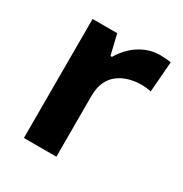

<svg xmlns="http://www.w3.org/2000/svg" viewBox="-136 -660 726 763"><g transform="rotate(30 227.0 -278.0)"><path d="M383 -556Q394 -556 409 -555Q424 -554 433 -552L422 -412Q415 -414 401.5 -415.5Q388 -417 378 -417Q349 -417 322 -409.5Q295 -402 273.5 -386Q252 -370 239.5 -343.5Q227 -317 227 -278V0H78V-546H191L213 -454H220Q236 -482 260 -505Q284 -528 315.5 -542Q347 -556 383 -556Z"/></g></svg>

Font: Noto Sans Kannada
Style: Regular
Weight: 400
Designer: Jelle Bosma - Monotype Design Team
Foundry: Monotype Imaging Inc.
Version: Version 2.003